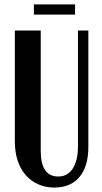

<svg xmlns="http://www.w3.org/2000/svg" viewBox="-20 -837 460 867"><path d="M164 -699V-155Q164 -40 243 -40Q286 -40 309 -76.5Q332 -113 332 -176V-699H379V-174Q379 -86 339 -38Q299 10 225 10Q185 10 152 -5Q119 -20 95.5 -47Q72 -74 59.5 -112.5Q47 -151 47 -199V-699ZM319 -771H133V-817H319Z"/></svg>

Font: Moniqa ExtBd Paragraph
Style: Regular
Weight: 800
Designer: Rajesh Rajput
Foundry: Rajesh Rajput
Version: Version 1.000